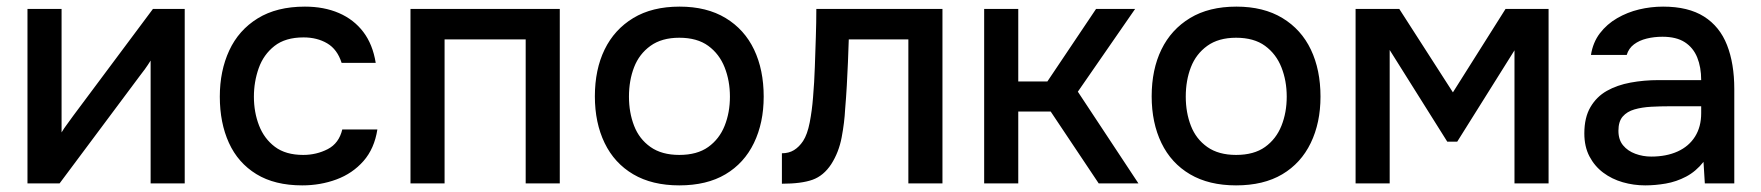

<svg xmlns="http://www.w3.org/2000/svg" viewBox="-20 -554 5320 580"><path d="M63 0V-527H166V-154Q173 -166 184 -180.5Q195 -195 201 -204L442 -527H538V0H435V-371Q427 -358 418 -345.5Q409 -333 401 -323L160 0Z M893 6Q810 6 754.5 -28Q699 -62 671.5 -122.5Q644 -183 644 -262Q644 -340 672.5 -401.5Q701 -463 758.5 -498.5Q816 -534 901 -534Q959 -534 1004 -514.5Q1049 -495 1077.5 -457.5Q1106 -420 1115 -364H1012Q999 -405 968.5 -423Q938 -441 897 -441Q842 -441 809 -415Q776 -389 761.5 -348Q747 -307 747 -262Q747 -215 762.5 -175Q778 -135 810.5 -110.5Q843 -86 896 -86Q936 -86 970 -103.5Q1004 -121 1014 -163H1120Q1111 -105 1078 -67.5Q1045 -30 996.5 -12Q948 6 893 6Z M1220 0V-527H1671V0H1568V-435H1323V0Z M2032 6Q1950 6 1893 -27.5Q1836 -61 1806.5 -122Q1777 -183 1777 -263Q1777 -344 1806.5 -404.5Q1836 -465 1893 -499.5Q1950 -534 2033 -534Q2115 -534 2172 -499.5Q2229 -465 2258 -404Q2287 -343 2287 -262Q2287 -183 2257.5 -122Q2228 -61 2171.5 -27.5Q2115 6 2032 6ZM2032 -86Q2086 -86 2119.5 -110Q2153 -134 2169 -174Q2185 -214 2185 -262Q2185 -310 2169 -350.5Q2153 -391 2119.5 -415.5Q2086 -440 2032 -440Q1979 -440 1945 -415.5Q1911 -391 1895.5 -351Q1880 -311 1880 -262Q1880 -214 1895.5 -174Q1911 -134 1945 -110Q1979 -86 2032 -86Z M2342 1V-91Q2363 -91 2378.5 -100.5Q2394 -110 2406 -128Q2419 -148 2426 -184Q2433 -220 2436 -259Q2440 -306 2441.5 -352Q2443 -398 2444.5 -442Q2446 -486 2446 -527H2827V0H2724V-435H2544Q2543 -402 2541.5 -366Q2540 -330 2538 -294.5Q2536 -259 2533 -224Q2531 -184 2522.5 -139Q2514 -94 2491 -58Q2468 -23 2434.5 -11Q2401 1 2342 1Z M2953 0V-527H3056V-308H3144L3291 -527H3409L3236 -277L3419 0H3299L3154 -217H3056V0Z M3714 6Q3632 6 3575 -27.5Q3518 -61 3488.5 -122Q3459 -183 3459 -263Q3459 -344 3488.5 -404.5Q3518 -465 3575 -499.5Q3632 -534 3715 -534Q3797 -534 3854 -499.5Q3911 -465 3940 -404Q3969 -343 3969 -262Q3969 -183 3939.5 -122Q3910 -61 3853.5 -27.5Q3797 6 3714 6ZM3714 -86Q3768 -86 3801.5 -110Q3835 -134 3851 -174Q3867 -214 3867 -262Q3867 -310 3851 -350.5Q3835 -391 3801.5 -415.5Q3768 -440 3714 -440Q3661 -440 3627 -415.5Q3593 -391 3577.5 -351Q3562 -311 3562 -262Q3562 -214 3577.5 -174Q3593 -134 3627 -110Q3661 -86 3714 -86Z M4075 0V-527H4207L4369 -275L4528 -527H4658V0H4555V-402L4382 -126H4352L4178 -403V0Z M4950 6Q4915 6 4882 -3.5Q4849 -13 4823 -32.5Q4797 -52 4781.5 -81.5Q4766 -111 4766 -151Q4766 -199 4784.5 -230.5Q4803 -262 4834 -279.5Q4865 -297 4905.5 -304.5Q4946 -312 4990 -312H5119Q5119 -351 5107 -380.5Q5095 -410 5069.5 -426.5Q5044 -443 5002 -443Q4977 -443 4954.5 -437.5Q4932 -432 4916 -420Q4900 -408 4894 -388H4786Q4792 -426 4813 -453.5Q4834 -481 4865 -499Q4896 -517 4931.5 -525.5Q4967 -534 5004 -534Q5080 -534 5127.5 -504Q5175 -474 5197 -418Q5219 -362 5219 -285V0H5130L5126 -65Q5103 -36 5073.5 -20.5Q5044 -5 5012 0.5Q4980 6 4950 6ZM4968 -81Q5014 -81 5048 -96.5Q5082 -112 5100.5 -141.5Q5119 -171 5119 -212V-233H5025Q4996 -233 4968 -231.5Q4940 -230 4917.5 -223.5Q4895 -217 4882 -202Q4869 -187 4869 -159Q4869 -132 4883 -115Q4897 -98 4920 -89.5Q4943 -81 4968 -81Z"/></svg>

Font: Onest Medium
Style: Regular
Weight: 500
Designer: Dmitri Voloshin, Andrey Kudryavtsev
Foundry: Dmitri Voloshin, Andrey Kudryavtsev
Version: Version 1.000;gftools[0.9.33]